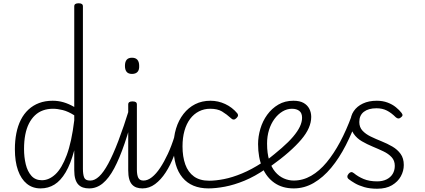

<svg xmlns="http://www.w3.org/2000/svg" viewBox="-20 -1135 2601 1174"><path d="M228 17Q179 17 144 -11.5Q109 -40 90 -93.5Q71 -147 71 -223Q71 -275 80 -320.5Q89 -366 107.5 -402.5Q126 -439 154 -465Q182 -491 219 -505Q256 -519 302 -519Q337 -519 369 -509.5Q401 -500 434 -481V-1096Q434 -1106 440.5 -1110.5Q447 -1115 461 -1115Q474 -1115 480.5 -1110.5Q487 -1106 487 -1096V-103Q487 -69 494.5 -50Q502 -31 530 -31Q538 -31 542 -23.5Q546 -16 545.5 -7Q545 2 539.5 9.5Q534 17 524 17Q504 17 487.5 11.5Q471 6 459 -6.5Q447 -19 440.5 -40.5Q434 -62 434 -94V-216Q412 -133 381.5 -81.5Q351 -30 313 -6.5Q275 17 228 17ZM236 -33Q280 -33 319 -69.5Q358 -106 388 -186.5Q418 -267 434 -399V-430Q396 -454 363.5 -462Q331 -470 304 -470Q271 -470 243 -460Q215 -450 193.5 -429.5Q172 -409 157 -379.5Q142 -350 134.5 -311Q127 -272 127 -224Q127 -174 137.5 -130.5Q148 -87 172 -60Q196 -33 236 -33Z M526 17Q516 17 510.5 9.5Q505 2 505.5 -7Q506 -16 513 -23.5Q520 -31 533 -31Q559 -31 586 -56Q613 -81 642 -134.5Q671 -188 703.5 -273Q736 -358 773 -477Q776 -487 784.5 -488.5Q793 -490 800 -485Q807 -480 804 -469Q773 -349 742 -258Q711 -167 678.5 -106Q646 -45 608.5 -14Q571 17 526 17Z M851 17Q831 17 815 11.5Q799 6 787.5 -6.5Q776 -19 770 -40.5Q764 -62 764 -94V-496Q764 -506 770.5 -510.5Q777 -515 790 -515Q804 -515 810.5 -510.5Q817 -506 817 -496V-99Q817 -65 825.5 -48Q834 -31 857 -31Q867 -31 871.5 -23.5Q876 -16 875.5 -7Q875 2 869 9.5Q863 17 851 17ZM787 -683Q765 -683 754.5 -695.5Q744 -708 744 -732Q744 -757 754.5 -769.5Q765 -782 787 -782Q809 -782 820 -769.5Q831 -757 831 -732Q832 -707 820.5 -695Q809 -683 787 -683Z M851 17Q841 17 835.5 9.5Q830 2 830.5 -7Q831 -16 838 -23.5Q845 -31 858 -31Q883 -31 909 -51.5Q935 -72 959.5 -109Q984 -146 1006.5 -194.5Q1029 -243 1047 -301Q1050 -310 1058 -311.5Q1066 -313 1072.5 -308.5Q1079 -304 1077 -293Q1064 -236 1043 -180.5Q1022 -125 993 -80.5Q964 -36 928.5 -9.5Q893 17 851 17Z M1255 17Q1151 17 1096 -49Q1041 -115 1041 -238Q1041 -298 1056.5 -349Q1072 -400 1102 -438.5Q1132 -477 1173.5 -498Q1215 -519 1267 -519Q1314 -519 1357 -499Q1400 -479 1431 -442Q1436 -435 1435.5 -428.5Q1435 -422 1426 -413Q1417 -404 1409 -404Q1401 -404 1395 -410Q1365 -437 1337.5 -453.5Q1310 -470 1265 -470Q1228 -470 1196.5 -454Q1165 -438 1142.5 -408Q1120 -378 1108 -335.5Q1096 -293 1096 -240Q1096 -177 1113 -129.5Q1130 -82 1166 -56Q1202 -30 1259 -30Q1269 -30 1274.5 -23Q1280 -16 1279 -6.5Q1278 3 1272 10Q1266 17 1255 17Z M1254 17Q1245 17 1240.5 10Q1236 3 1236.5 -6.5Q1237 -16 1242.5 -23Q1248 -30 1259 -30Q1299 -30 1350 -40Q1401 -50 1460 -74.5Q1519 -99 1582 -140Q1588 -144 1594.5 -140.5Q1601 -137 1606 -129.5Q1611 -122 1611.5 -114.5Q1612 -107 1606 -103Q1538 -56 1474.5 -30Q1411 -4 1355 6.5Q1299 17 1254 17Z M1606 -151Q1661 -194 1703 -230.5Q1745 -267 1772.5 -299.5Q1800 -332 1813.5 -360.5Q1827 -389 1827 -415Q1827 -444 1810 -457Q1793 -470 1765 -470Q1735 -470 1707.5 -453.5Q1680 -437 1658.5 -408Q1637 -379 1625 -340.5Q1613 -302 1613 -257Q1613 -197 1626.5 -154Q1640 -111 1663 -84Q1686 -57 1715.5 -44Q1745 -31 1776 -31Q1786 -31 1791 -23.5Q1796 -16 1796 -7Q1796 2 1791 9.5Q1786 17 1776 17Q1707 17 1658.5 -16.5Q1610 -50 1584 -111Q1558 -172 1558 -254Q1558 -300 1572 -347.5Q1586 -395 1614 -433.5Q1642 -472 1682 -495.5Q1722 -519 1774 -519Q1813 -519 1836.5 -505.5Q1860 -492 1871.5 -469.5Q1883 -447 1883 -420Q1883 -387 1868 -352.5Q1853 -318 1822 -281.5Q1791 -245 1745 -204.5Q1699 -164 1636 -119Z M1776 17Q1767 17 1762.5 9.5Q1758 2 1758 -7Q1758 -16 1762.5 -23.5Q1767 -31 1776 -31Q1832 -31 1882.5 -60Q1933 -89 1977 -142Q2021 -195 2059.5 -267Q2098 -339 2130 -426Q2134 -435 2144 -435.5Q2154 -436 2162 -431Q2170 -426 2167 -416Q2135 -326 2094.5 -247Q2054 -168 2005 -109Q1956 -50 1898.5 -16.5Q1841 17 1776 17Z M2286 19Q2241 19 2207 9Q2173 -1 2150 -14.5Q2127 -28 2113 -39Q2104 -46 2104 -55Q2104 -64 2112 -73Q2119 -81 2126.5 -82.5Q2134 -84 2144 -76Q2169 -55 2203.5 -40.5Q2238 -26 2286 -26Q2319 -26 2343.5 -38Q2368 -50 2381 -71.5Q2394 -93 2394 -121Q2394 -153 2374.5 -174Q2355 -195 2324.5 -209.5Q2294 -224 2259 -238.5Q2224 -253 2193 -271Q2162 -289 2142.5 -317Q2123 -345 2123 -388Q2123 -426 2143 -455.5Q2163 -485 2199 -502Q2235 -519 2284 -519Q2320 -519 2349.5 -508Q2379 -497 2400.5 -479.5Q2422 -462 2435 -445Q2442 -436 2441 -429.5Q2440 -423 2430 -416Q2423 -410 2415.5 -410.5Q2408 -411 2400 -418Q2373 -445 2345.5 -459Q2318 -473 2282 -473Q2233 -473 2205 -451.5Q2177 -430 2177 -389Q2177 -357 2196.5 -336Q2216 -315 2247 -300Q2278 -285 2313 -271Q2348 -257 2379 -239Q2410 -221 2429.5 -194Q2449 -167 2449 -126Q2449 -90 2431 -57Q2413 -24 2377 -2.5Q2341 19 2286 19Z"/></svg>

Font: Playwrite FR Moderne ExtraLight
Style: Regular
Weight: 250
Version: Version 1.002